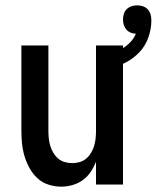

<svg xmlns="http://www.w3.org/2000/svg" viewBox="-20 -690 586 718"><path d="M209 8Q185 8 161.5 0.5Q138 -7 120.5 -23Q103 -39 91 -60.5Q79 -82 72 -105Q65 -128 62.5 -152Q60 -176 60 -200V-520H161V-200Q161 -186 162.5 -172Q164 -158 168 -144.5Q172 -131 179.5 -118.5Q187 -106 197.5 -97Q208 -88 222 -84Q236 -80 250 -80Q264 -80 278 -84Q292 -88 302.5 -97Q313 -106 320.5 -118.5Q328 -131 332 -144.5Q336 -158 337.5 -172Q339 -186 339 -200V-520H440V0H339V-85Q331 -65 319 -47Q307 -29 289.5 -16.5Q272 -4 251 2Q230 8 209 8ZM390 -432 374 -483Q391 -488 408 -494.5Q425 -501 440.5 -510.5Q456 -520 468.5 -533.5Q481 -547 488 -564Q478 -564 468.5 -568Q459 -572 452.5 -579.5Q446 -587 443 -596.5Q440 -606 440 -617Q440 -627 443 -637.5Q446 -648 453.5 -655.5Q461 -663 471.5 -666.5Q482 -670 493 -670Q504 -670 514.5 -666.5Q525 -663 532.5 -655Q540 -647 543 -636Q546 -625 546 -614Q546 -582 535 -550.5Q524 -519 502 -495.5Q480 -472 450.5 -456.5Q421 -441 390 -432Z"/></svg>

Font: Iosevka Term Semibold
Style: Regular
Weight: 600
Monospace: yes
Designer: Belleve Invis
Foundry: Belleve Invis
Version: Version 31.4.0